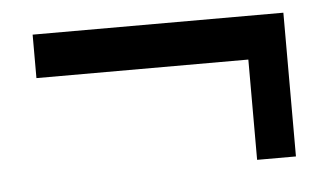

<svg xmlns="http://www.w3.org/2000/svg" viewBox="-33 -452 623 367"><g transform="rotate(-5 279.0 -269.0)"><path d="M447.1 -131.3V-323.7H40.5V-407.1H521.6V-131.3Z"/></g></svg>

Font: Alumni Sans SC Thin
Style: Regular
Weight: 100
Designer: Robert E. Leuschke
Foundry: Robert E. Leuschke
Version: Version 1.018